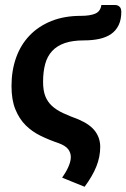

<svg xmlns="http://www.w3.org/2000/svg" viewBox="-20 -568 494 751"><path d="M148.5 -248C148.5 -274.3 151.2 -297.6 156.8 -317.8C162.2 -337.9 171.3 -354.8 184 -368.5C196.7 -382.2 213.2 -392.5 233.5 -399.5C253.8 -406.5 278.8 -410 308.5 -410C330.8 -410 351 -412 369 -416C387 -420 402.3 -426.4 415 -435.2C427.7 -444.1 437.4 -455.7 444.2 -470C451.1 -484.3 454.5 -501.8 454.5 -522.5C454.5 -524.8 454.2 -527.6 453.5 -530.8C452.8 -533.9 451.6 -536.8 449.8 -539.2C447.9 -541.8 445.3 -543.9 442 -545.8C438.7 -547.6 434.3 -548.5 429 -548.5H376.5C374.2 -531.8 366.2 -520.6 352.8 -514.8C339.2 -508.9 320.3 -506 296 -506C253 -506 214.7 -499.2 181 -485.8C147.3 -472.2 118.9 -453.4 95.8 -429.2C72.6 -405.1 55 -376.2 43 -342.5C31 -308.8 25 -271.8 25 -231.5C25 -195.5 30 -165.2 40 -140.5C50 -115.8 63.4 -95.1 80.2 -78.2C97.1 -61.4 116.7 -47.6 139 -36.8C161.3 -25.9 184.8 -16.3 209.5 -8C227.5 -1.3 239.9 6.6 246.8 15.8C253.6 24.9 257 35.2 257 46.5C257 53.2 255.9 60.2 253.8 67.5C251.6 74.8 248.8 82 245.5 89C242.2 96 238.5 102.8 234.5 109.2C230.5 115.8 226.7 121.7 223 127L311 162.5C331.7 134.5 347 108 357 83C367 58 372 32.5 372 6.5C372 -16.2 365.5 -36.4 352.5 -54.2C339.5 -72.1 318 -87.5 288 -100.5C264.7 -109.2 244.3 -117.5 227 -125.5C209.7 -133.5 195.2 -142.8 183.5 -153.5C171.8 -164.2 163.1 -176.9 157.2 -191.8C151.4 -206.6 148.5 -225.3 148.5 -248Z"/></svg>

Font: Lato
Style: Bold Italic
Weight: 700
Italic angle: -7°
Designer: Lukasz Dziedzic
Foundry: tyPoland Lukasz Dziedzic
Version: Version 2.007; 2014-02-27